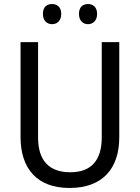

<svg xmlns="http://www.w3.org/2000/svg" viewBox="-20 -923 694 953"><path d="M193 -854C193 -820 213 -803 239 -803C263 -803 284 -820 284 -854C284 -888 263 -903 239 -903C213 -903 193 -889 193 -854ZM372 -854C372 -820 392 -803 417 -803C441 -803 462 -820 462 -854C462 -888 441 -903 417 -903C392 -903 372 -889 372 -854ZM572 -242V-714H485V-241C485 -132 437 -68 329 -68C223 -68 169 -127 169 -240V-714H82V-243C82 -84 166 10 325 10C492 10 572 -89 572 -242Z"/></svg>

Font: Noto Sans Arabic SemCond
Style: Regular
Weight: 400
Width: 4
Designer: Monotype Design Team, Nadine Chahine, Nizar Qandah and Khaled Hosny
Foundry: Monotype Imaging Inc.
Version: Version 2.012